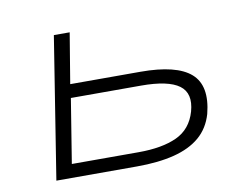

<svg xmlns="http://www.w3.org/2000/svg" viewBox="-60 -574 845 657"><g transform="rotate(-10 362.0 -246.0)"><path d="M86 0 164 -492H219L190 -317H434Q559 -317 608.5 -273.5Q658 -230 634 -135Q620 -87 585.5 -57.5Q551 -28 496 -14Q441 0 366 0ZM148 -47H380Q462 -47 513 -70.5Q564 -94 581 -153Q598 -214 560 -242Q522 -270 428 -270H184Z"/></g></svg>

Font: Nunito Sans 7pt Expanded ExtraLight
Style: Italic
Weight: 250
Width: 7
Italic angle: -9°
Designer: Vernon Adams
Foundry: Vernon Adams
Version: Version 3.101;gftools[0.9.27]